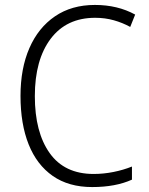

<svg xmlns="http://www.w3.org/2000/svg" viewBox="-20 -746 603 777"><path d="M353 11Q258 11 193.5 -34Q129 -79 96 -161.5Q63 -244 63 -358Q63 -469 99 -551.5Q135 -634 202.5 -680Q270 -726 364 -726Q456 -726 527 -687L507 -637Q476 -654 440.5 -664Q405 -674 365 -674Q249 -674 185 -589Q121 -504 121 -357Q121 -211 181 -126.5Q241 -42 359 -42Q399 -42 439 -50Q479 -58 514 -72V-19Q448 11 353 11Z"/></svg>

Font: Noto Sans Mono SemiCondensed Light
Style: Regular
Weight: 300
Width: 4
Designer: Monotype Design Team
Foundry: Monotype Imaging Inc.
Version: Version 2.014; ttfautohint (v1.8.4.7-5d5b)